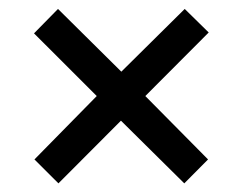

<svg xmlns="http://www.w3.org/2000/svg" viewBox="-20 -537 554 438"><path d="M58.6 -173.3 200.7 -317.9 57.6 -460.9 112.3 -516.6 256.8 -373.5 401.4 -516.6 456.1 -462.9 311.5 -317.9 454.6 -173.3 400.4 -118.7 255.9 -261.7 113.3 -118.7Z"/></svg>

Font: Khula Semibold
Style: Regular
Weight: 600
Designer: Erin McLaughlin, Steve Matteson
Version: Version 1.000;PS 1.0;hotconv 1.0.72;makeotf.lib2.5.5900